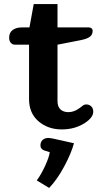

<svg xmlns="http://www.w3.org/2000/svg" viewBox="-20 -622 496 945"><path d="M123 -134V-402H54Q41 -402 33 -411.5Q25 -421 25 -437Q25 -461 42 -474Q59 -487 87 -487H125L146 -602H263V-487H418Q425 -487 430.5 -482.5Q436 -478 436 -470Q436 -451 421.5 -440.5Q407 -430 375 -424L263 -402V-125Q263 -97 277.5 -83.5Q292 -70 317 -70Q345 -70 373 -91Q377 -94 386 -101Q395 -108 404 -108Q419 -108 429 -98.5Q439 -89 439 -72Q439 -43 395 -15Q347 15 284 15Q216 15 169.5 -25Q123 -65 123 -134ZM161 266Q182 238 202 194.5Q222 151 225 127L199 119Q179 112 179 94Q179 77 189.5 67Q200 57 219 57Q224 57 236 59L344 83Q331 132 296.5 196.5Q262 261 222 303Z"/></svg>

Font: Maitree
Style: Bold
Weight: 700
Designer: CadsonDemak Team
Foundry: CadsonDemak
Version: Version 1.002